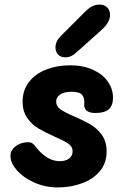

<svg xmlns="http://www.w3.org/2000/svg" viewBox="-20 -812 544 841"><path d="M26 -127Q26 -140 28 -145Q36 -165 56.5 -177Q77 -189 103 -189Q115 -189 122 -184Q129 -179 134.5 -171.5Q140 -164 143 -161Q189 -106 242 -106Q267 -106 282.5 -117.5Q298 -129 298 -150Q298 -170 279 -183Q260 -196 220 -213Q176 -233 148 -249.5Q120 -266 99.5 -295Q79 -324 79 -367Q79 -417 107 -453Q135 -489 182.5 -507.5Q230 -526 287 -526Q344 -526 387 -506.5Q430 -487 452.5 -454.5Q475 -422 475 -384Q475 -350 456.5 -333.5Q438 -317 398 -317Q345 -317 349 -359Q351 -383 339.5 -396.5Q328 -410 293 -410Q261 -410 243.5 -398Q226 -386 226 -367Q226 -346 245.5 -332.5Q265 -319 307 -301Q351 -282 378.5 -265.5Q406 -249 426.5 -220.5Q447 -192 447 -149Q447 -96 416 -60.5Q385 -25 336 -8Q287 9 234 9Q178 9 130 -12.5Q82 -34 54 -66Q26 -98 26 -127ZM223 -604Q223 -631 246 -654L352 -760Q369 -777 384 -784.5Q399 -792 416 -792Q437 -792 449.5 -779.5Q462 -767 462 -747Q462 -714 425 -681L320 -587Q304 -572 292 -566.5Q280 -561 265 -561Q246 -561 234.5 -573Q223 -585 223 -604Z"/></svg>

Font: Mali
Style: Bold Italic
Weight: 700
Italic angle: -10°
Version: Version 1.000; ttfautohint (v1.6)